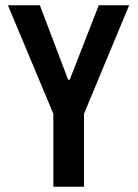

<svg xmlns="http://www.w3.org/2000/svg" viewBox="-20 -707 521 727"><path d="M182 0V-276L10 -687H131L238 -405H244L354 -687H469L298 -276V0Z"/></svg>

Font: Archivo SemiBold ExtraCondensed
Style: Regular
Weight: 600
Width: 2
Version: Version 2.001